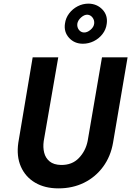

<svg xmlns="http://www.w3.org/2000/svg" viewBox="-20 -1016 723 1058"><path d="M338 -886Q342 -917 361 -942Q380 -967 408 -981.5Q436 -996 468 -996Q515 -995 545 -963Q575 -931 568 -884Q564 -853 544.5 -828Q525 -803 496.5 -789Q468 -775 437 -775Q390 -775 360.5 -807.5Q331 -840 338 -886ZM406 -885Q404 -866 414.5 -852Q425 -838 442 -837Q460 -836 478.5 -851.5Q497 -867 499 -886Q501 -904 490.5 -918.5Q480 -933 463 -935Q445 -936 427 -920Q409 -904 406 -885ZM160 -700H301L221 -239Q216 -204 223.5 -174.5Q231 -145 253.5 -126.5Q276 -108 316 -107Q377 -106 414.5 -145Q452 -184 463 -239L542 -700H683L603 -230Q590 -154 548 -97Q506 -40 443 -9Q380 22 302 22Q227 22 173.5 -9.5Q120 -41 95 -98Q70 -155 81 -230Z"/></svg>

Font: Von Semi
Style: Italic
Weight: 600
Version: Version 4.000; ttfautohint (v1.8.4.7-5d5b)